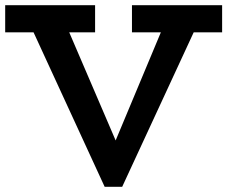

<svg xmlns="http://www.w3.org/2000/svg" viewBox="-20 -706 876 740"><path d="M346.5 -686V-581.4H0V-686ZM836.1 -686V-581.4H488.6V-686ZM383.4 14 69 -669H209.2L425.7 -164.7L636.6 -669H767.1L450.9 14Z"/></svg>

Font: BioRhyme ExtraBold
Style: Regular
Weight: 800
Designer: Aoife Mooney
Foundry: Aoife Mooney Type
Version: Version 1.600;gftools[0.9.33]